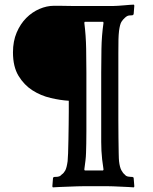

<svg xmlns="http://www.w3.org/2000/svg" viewBox="-20 -680 660 829"><path d="M206 125 209 87 214 84Q230 84 236 81.5Q242 79 247 73Q255 68 261.5 56.5Q268 45 272 16Q273 8 274 -18.5Q275 -45 275.5 -78Q276 -111 276.5 -143.5Q277 -176 277 -197V-245Q241 -247 198.5 -257Q156 -267 120 -290Q84 -313 60 -352.5Q36 -392 36 -454Q36 -502 52 -539.5Q68 -577 93.5 -602.5Q119 -628 150.5 -641.5Q182 -655 213 -655Q222 -655 237 -655Q252 -655 269 -654.5Q286 -654 303 -654Q320 -654 333 -654H466Q476 -654 489.5 -655Q503 -656 515.5 -657Q528 -658 539.5 -659Q551 -660 558 -660L560 -656L557 -618L552 -614Q536 -614 530 -611Q524 -608 519 -603Q511 -596 504.5 -586Q498 -576 494 -547Q492 -530 491.5 -509.5Q491 -489 491 -451V-231Q491 -201 491 -161.5Q491 -122 491.5 -85Q492 -48 492.5 -19.5Q493 9 494 16Q497 42 504 55Q511 68 519 74Q524 81 534 82.5Q544 84 552 84L557 87L560 125L558 129Q551 128 535 127.5Q519 127 502 126Q485 125 469 124.5Q453 124 446 124H340Q332 124 313.5 124.5Q295 125 274 126Q253 127 234.5 127.5Q216 128 208 129ZM346 56H425L427 52Q423 27 421 8Q419 -11 418 -29Q417 -47 417 -67Q417 -87 417 -114V-367Q417 -411 418 -469Q419 -527 427 -582L425 -586H346L344 -582Q351 -527 352 -469Q353 -411 353 -367V-114Q353 -82 352.5 -60Q352 -38 351.5 -20.5Q351 -3 349 13.5Q347 30 344 52Z"/></svg>

Font: QuattrocentoBold
Style: Bold
Weight: 700
Designer: Pablo Impallari
Foundry: Pablo Impallari, Igino Marini, Branda Gallo
Version: Version 2.000